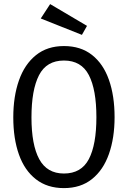

<svg xmlns="http://www.w3.org/2000/svg" viewBox="-20 -930 640 961"><path d="M553.5 -343.5Q553.5 -239.5 525.2 -159.2Q497 -79 440.5 -33.8Q384 11.5 300 11.5Q216.5 11.5 159.8 -32.8Q103 -77 74.8 -156.5Q46.5 -236 46.5 -342.5Q46.5 -447 74.8 -527.5Q103 -608 159.8 -653.8Q216.5 -699.5 300 -699.5Q384 -699.5 440.5 -655Q497 -610.5 525.2 -530.5Q553.5 -450.5 553.5 -343.5ZM462.5 -343.5Q462.5 -481 424.8 -554Q387 -627 300 -627Q213 -627 175.2 -553.5Q137.5 -480 137.5 -342.5Q137.5 -205 176.5 -133.2Q215.5 -61.5 300 -61.5Q387 -61.5 424.8 -133.8Q462.5 -206 462.5 -343.5ZM231 -909.5 415.5 -800.5 390 -755.5 184 -837.5Z"/></svg>

Font: Fast_Mono
Style: Regular
Weight: 400
Monospace: yes
Designer: Carrois Corporate, Edenspiekermann AG, Nikita Prokopov
Foundry: Carrois Corporate, Edenspiekermann AG, Nikita Prokopov
Version: Version 5.002